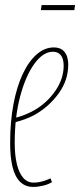

<svg xmlns="http://www.w3.org/2000/svg" viewBox="-20 -727 316 757"><path d="M39 -262Q59 -267 79 -275Q99 -283 118 -294Q167 -323 199 -370Q231 -417 231 -468Q231 -495 220 -509Q209 -523 189 -523Q150 -523 115.5 -475.5Q81 -428 59.5 -347Q38 -266 38 -164Q38 -115 46.5 -80Q55 -45 71.5 -26Q88 -7 112 -7Q123 -7 134 -9Q145 -11 156 -14.5Q167 -18 179 -24L185 -9Q171 0 150 5Q129 10 111 10Q80 10 59.5 -10Q39 -30 29.5 -68.5Q20 -107 20 -163Q20 -247 33 -316Q46 -385 69.5 -435Q93 -485 124.5 -512.5Q156 -540 192 -540Q212 -540 224.5 -531.5Q237 -523 243 -507.5Q249 -492 249 -472Q249 -411 211.5 -359Q174 -307 118 -275Q98 -264 77 -256.5Q56 -249 36 -244ZM141 -687 144 -707H276L273 -687Z"/></svg>

Font: Georama
Style: Italic
Weight: 400
Width: 2
Italic angle: -9°
Designer: Jean-Baptiste Levee
Foundry: Production Type
Version: Version 1.000